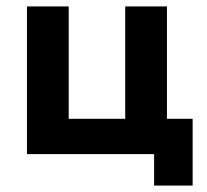

<svg xmlns="http://www.w3.org/2000/svg" viewBox="-20 -480 644 598"><path d="M580 -110V98H460V0H64V-460H194V-110H370V-460H500V-110Z"/></svg>

Font: Venryn Sans SemiBold
Style: Regular
Weight: 600
Designer: Owen Earl, indestructible type* (font) & Cristiano Sobral (main changes)
Version: Version 3.60;October 28, 2020;FontCreator 13.0.0.2681 64-bit